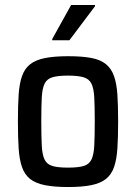

<svg xmlns="http://www.w3.org/2000/svg" viewBox="-20 -744 546 772"><path d="M254 8Q198 8 160.5 0.5Q123 -7 101 -24.5Q79 -42 68.5 -72Q58 -102 55 -147Q52 -192 52 -255Q52 -319 55 -363.5Q58 -408 68.5 -438Q79 -468 101 -485.5Q123 -503 160.5 -510.5Q198 -518 254 -518Q310 -518 347 -511Q384 -504 406 -486Q428 -468 438.5 -438Q449 -408 452 -363.5Q455 -319 455 -255Q455 -192 452 -147Q449 -102 438.5 -72Q428 -42 406 -24.5Q384 -7 347 0.5Q310 8 254 8ZM253 -70Q294 -70 316 -76.5Q338 -83 347.5 -102Q357 -121 359 -158Q361 -195 361 -255Q361 -316 359 -352.5Q357 -389 347.5 -408Q338 -427 315.5 -433.5Q293 -440 253 -440Q214 -440 191.5 -433.5Q169 -427 159.5 -408Q150 -389 148 -352.5Q146 -316 146 -255Q146 -195 148 -158Q150 -121 159.5 -102Q169 -83 191 -76.5Q213 -70 253 -70ZM190 -582V-587L266 -724H362V-719L259 -582Z"/></svg>

Font: Saira SemiCondensed Medium
Style: Regular
Weight: 500
Width: 4
Designer: Hector Gatti with collaboration of the Omnibus-Type team
Foundry: Omnibus-Type
Version: Version 1.101